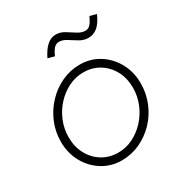

<svg xmlns="http://www.w3.org/2000/svg" viewBox="-164 -812 897 944"><g transform="rotate(-30 284.5 -339.5)"><path d="M258 10Q198 10 149 -20.5Q100 -51 71.5 -103Q43 -155 43 -219Q43 -276 64.5 -327Q86 -378 123.5 -417.5Q161 -457 209.5 -479.5Q258 -502 312 -502Q373 -502 421.5 -471.5Q470 -441 498.5 -389Q527 -337 527 -273Q527 -216 506 -164.5Q485 -113 447.5 -74Q410 -35 361.5 -12.5Q313 10 258 10ZM262 -32Q306 -32 345.5 -51.5Q385 -71 416 -104.5Q447 -138 465 -181.5Q483 -225 483 -273Q483 -327 460.5 -369Q438 -411 398.5 -435.5Q359 -460 308 -460Q264 -460 224.5 -440.5Q185 -421 154 -387.5Q123 -354 105 -310.5Q87 -267 87 -219Q87 -166 109.5 -123.5Q132 -81 172 -56.5Q212 -32 262 -32ZM228 -598 191 -608Q230 -689 283 -689Q310 -689 333 -674.5Q356 -660 378 -646Q400 -632 421 -632Q438 -632 449.5 -644.5Q461 -657 474 -685L511 -675Q492 -632 469 -613Q446 -594 417 -594Q391 -594 367.5 -608Q344 -622 322.5 -636Q301 -650 280 -650Q264 -650 252 -638Q240 -626 228 -598Z"/></g></svg>

Font: Red Hat Display
Style: Italic
Weight: 300
Italic angle: -12°
Designer: Pentagram, MCKL
Foundry: Pentagram, MCKL
Version: Version 1.023